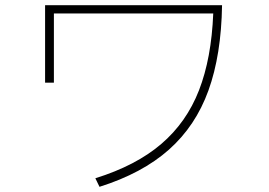

<svg xmlns="http://www.w3.org/2000/svg" viewBox="-20 -724 1040 741"><path d="M154 -704H837Q834 -512 784.5 -375Q735 -238 632 -146.5Q529 -55 364 -3L348 -36Q505 -85 602.5 -168.5Q700 -252 748 -375.5Q796 -499 803 -672H188V-405H154Z"/></svg>

Font: IBM Plex Sans JP ExtraLight
Style: Regular
Weight: 200
Designer: Mike Abbink; Paul van der Laan; Pieter van Rosmalen; Wujin Sim; Yejin Wi; Jinhee Kim; Boomi Park; Yona Kim; Kichan Ma
Foundry: Sandoll Inc.
Version: Version 1.001